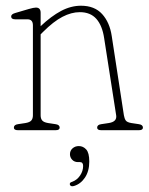

<svg xmlns="http://www.w3.org/2000/svg" viewBox="-20 -455 520 671"><path d="M122 -410.5V-363.5Q159 -398.5 193.5 -416.8Q228 -435 263 -435Q310.5 -435 337 -405.8Q363.5 -376.5 370.5 -329L413 -52Q415 -40.5 419.5 -34Q424 -27.5 439 -25L465.5 -21Q479.5 -19 479.5 -9Q479.5 0 465.5 0H333.5Q319.5 0 319.5 -9Q319.5 -19 333.5 -21L360 -25Q389.5 -29.5 386 -52L344 -321.5Q337.5 -365.5 316.8 -389Q296 -412.5 259 -412.5Q229.5 -412.5 198.2 -396.2Q167 -380 130.5 -343.5L122 -335V-52Q122 -40.5 127.5 -34Q133 -27.5 148 -25L174.5 -21Q188.5 -19 188.5 -9Q188.5 0 174.5 0H42.5Q28.5 0 28.5 -9Q28.5 -19 42.5 -21L69 -25Q84 -27.5 89.5 -34Q95 -40.5 95 -52V-366.5Q95 -387.5 76 -387.5H33.5Q19 -387.5 19 -397.5Q19 -405.5 33 -409.5L80.5 -423.5Q98 -428.5 105.5 -428.5Q122 -428.5 122 -410.5ZM252.5 111.5Q240 111.5 232.2 103.2Q224.5 95 224.5 84Q224.5 71.5 233.5 63.5Q242.5 55.5 255.5 55.5Q270.5 55.5 281.2 67.2Q292 79 292 109.5Q292 143 277 165.5Q262 188 238.5 195Q228.5 198 224.5 191.5Q221.5 183 232 180.5Q249.5 174 260 158.2Q270.5 142.5 270.5 125Q270.5 111.5 259.5 111.5Z"/></svg>

Font: Fraunces 144pt SuperSoft Thin
Style: Regular
Weight: 100
Version: Version 1.000;[0bf87f6ff]